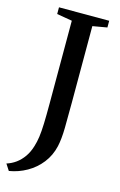

<svg xmlns="http://www.w3.org/2000/svg" viewBox="-168 -800 645 1036"><g transform="rotate(15 155.0 -281.5)"><path d="M-29.5 144.5Q-2 136 21.8 118.8Q45.5 101.5 63.8 75.5Q82 49.5 92.5 14.5Q100.5 -11 104.8 -41.2Q109 -71.5 110.5 -115.8Q112 -160 112 -227V-691L26.5 -705.5V-743H307V-705.5L226.5 -691.5V-264.5Q226.5 -186 225.5 -123.2Q224.5 -60.5 215 -18Q202.5 36.5 170 78Q137.5 119.5 91.5 145.5Q45.5 171.5 -6.5 180Z"/></g></svg>

Font: Merriweather 72pt Medium
Style: Regular
Weight: 500
Version: Version 2.100